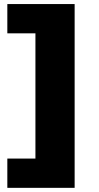

<svg xmlns="http://www.w3.org/2000/svg" viewBox="-20 -747 480 932"><path d="M342.3 -727.3V164.8H15.6V22.7H152V-585.2H15.6V-727.3Z"/></svg>

Font: Karasuma Gothic
Style: Black
Weight: 900
Designer: Rasmus Andersson / Ryoko Nishizuka
Foundry: Genbu
Version: Version 1.00